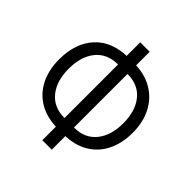

<svg xmlns="http://www.w3.org/2000/svg" viewBox="-194 -852 1004 1004"><g transform="rotate(45 308.0 -350.0)"><path d="M315 -88V-152H343Q422.5 -152 466.2 -205.8Q510 -259.5 510 -350Q510 -441 466.2 -494.5Q422.5 -548 343 -548H315V-612H328Q405 -612 461.5 -579.2Q518 -546.5 549 -487.5Q580 -428.5 580 -350Q580 -271 550.2 -212Q520.5 -153 464 -120.5Q407.5 -88 328 -88ZM288 -88Q208.5 -88 152.2 -120.5Q96 -153 66 -212Q36 -271 36 -350Q36 -470 101.8 -541Q167.5 -612 288 -612H301V-548H273Q193.5 -548 149.8 -494.5Q106 -441 106 -350Q106 -259.5 149.8 -205.8Q193.5 -152 273 -152H301V-88ZM273 12V-712H343V12Z"/></g></svg>

Font: Overpass Mono Light
Style: Regular
Weight: 300
Monospace: yes
Designer: Delve Withrington, Dave Bailey
Foundry: Delve Fonts LLC
Version: Version 4.000